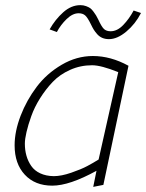

<svg xmlns="http://www.w3.org/2000/svg" viewBox="-20 -732 571 750"><path d="M363.8 -655.8Q357.4 -668 355.2 -671.9Q353 -675.8 345.7 -685.8Q338.4 -695.8 332.5 -700Q326.7 -704.1 316.4 -708Q306.2 -711.9 293.9 -711.9Q258.3 -711.9 227.1 -684.1Q195.8 -656.2 173.8 -617.2L202.1 -606.9Q216.8 -634.8 240.2 -657.5Q263.7 -680.2 287.1 -680.2Q302.7 -680.2 312.3 -672.1Q321.8 -664.1 335 -637.2Q341.3 -624 346.2 -616.2Q351.1 -608.4 359.6 -598.6Q368.2 -588.9 379.6 -584Q391.1 -579.1 405.8 -579.1Q438 -579.1 473.4 -608.6Q508.8 -638.2 530.8 -681.2L502 -690.9Q484.9 -658.7 461.4 -634.3Q438 -609.9 412.1 -609.9Q396 -609.9 386.5 -618.4Q377 -627 363.8 -655.8ZM481.9 -475.1Q412.6 -513.2 342.8 -513.2Q279.3 -513.2 220.9 -479Q162.6 -444.8 123.3 -392.8Q84 -340.8 60.5 -279.8Q37.1 -218.8 37.1 -164.1Q37.1 -92.3 76.9 -49.6Q116.7 -6.8 184.1 -6.8Q251.5 -6.8 356.9 -64.9L344.2 -2L383.8 -9.8ZM189.9 -43.9Q159.7 -44.4 137.2 -54.9Q114.7 -65.4 102.1 -83.7Q89.4 -102.1 83.3 -123.8Q77.1 -145.5 77.1 -170.9Q77.1 -188.5 83.5 -216.1Q89.8 -243.7 102.3 -278.6Q114.7 -313.5 136.5 -348.1Q158.2 -382.8 185.8 -411.9Q213.4 -440.9 253.7 -459Q293.9 -477.1 339.8 -477.1Q375 -477.1 441.9 -450.2L365.2 -108.9Q344.2 -95.7 320.8 -83.3Q297.4 -70.8 258.5 -57.4Q219.7 -43.9 189.9 -43.9Z"/></svg>

Font: Comic Neue Angular Light Italic
Style: Regular
Weight: 300
Italic angle: -12°
Designer: Craig Rozynski
Foundry: Craig Rozynski
Version: Version 2.003